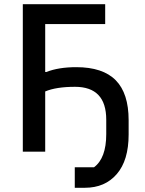

<svg xmlns="http://www.w3.org/2000/svg" viewBox="-20 -718 686 909"><path d="M334 171V74H425Q483 31 483 -83V-151Q483 -307 335 -307Q246 -307 194 -285V0H88V-698H478V-604H194V-377H199Q257 -400 341 -400Q467 -400 528 -338Q589 -276 589 -149V-81Q589 41 533 106Q477 171 382 171Z"/></svg>

Font: Anuphan Medium
Style: Regular
Weight: 500
Designer: Mike Abbink, Paul van der Laan, Pieter van Rosmalen, Mint Tantisuwanna
Foundry: Bold Monday; Cadson Demak
Version: Version 3.002;hotconv 1.0.109;makeotfexe 2.5.65596